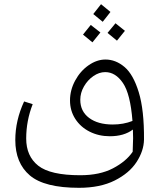

<svg xmlns="http://www.w3.org/2000/svg" viewBox="-20 -650 770 916"><path d="M667 16Q666 70 631.5 123Q597 176 527.5 211Q458 246 357 246Q192 246 122.5 187Q53 128 53 18Q53 -75 95 -166L136 -153Q105 -74 105 11Q105 95 162.5 140.5Q220 186 363 186Q456 186 519 153Q582 120 613 74Q615 28 615 9L614 -32Q572 0 504 0Q451 0 407.5 -22Q364 -44 339 -83Q314 -122 314 -171Q314 -220 338.5 -265.5Q363 -311 402.5 -338.5Q442 -366 483 -366Q532 -366 574 -330.5Q616 -295 642 -210Q668 -125 667 16ZM612 -73Q602 -202 566.5 -254Q531 -306 482 -306Q453 -306 425.5 -287Q398 -268 380.5 -237.5Q363 -207 363 -174Q363 -119 405 -87.5Q447 -56 518 -56Q569 -56 612 -73ZM507 -593 470 -546 425 -583 462 -630ZM576 -503 538 -456 493 -493 531 -539ZM459 -495 421 -448 376 -485 413 -531Z"/></svg>

Font: FiraGO Light
Style: Italic
Weight: 300
Italic angle: -8°
Designer: bBox Type GmbH
Foundry: bBox Type GmbH
Version: Version 1.001